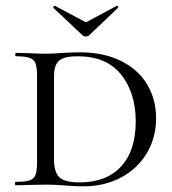

<svg xmlns="http://www.w3.org/2000/svg" viewBox="-20 -655 608 679"><path d="M211 1Q199 0 181 -1Q163 -2 140 -2L81 -1Q64 0 35 0Q33 0 33 -6Q33 -12 35 -12Q69 -12 84.5 -17Q100 -22 105.5 -36.5Q111 -51 111 -81V-387Q111 -417 105.5 -431Q100 -445 84.5 -450.5Q69 -456 36 -456Q34 -456 34 -462Q34 -468 36 -468L81 -467Q119 -465 140 -465Q171 -465 202 -468Q242 -470 262 -470Q346 -470 407 -440Q468 -410 500 -357Q532 -304 532 -237Q532 -168 499 -113Q466 -58 407.5 -27Q349 4 274 4Q246 4 211 1ZM460 -226Q460 -326 408.5 -391Q357 -456 254 -456Q208 -456 189.5 -441Q171 -426 171 -385V-92Q171 -47 189.5 -28.5Q208 -10 262 -10Q356 -10 408 -66Q460 -122 460 -226ZM168 -629Q168 -631 171 -633Q174 -635 175 -634L284 -576L392 -634L394 -635Q396 -635 397.5 -631.5Q399 -628 397 -627L295 -530Q291 -526 284 -526Q276 -526 272 -530L169 -627Z"/></svg>

Font: Cormorant Unicase
Style: Regular
Weight: 400
Designer: Christian Thalmann (Catharsis Fonts)
Foundry: Catharsis Fonts
Version: Version 4.000